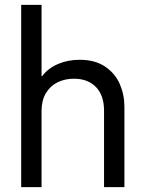

<svg xmlns="http://www.w3.org/2000/svg" viewBox="-20 -772 598 792"><path d="M67.4 -752H151.4V-458H153.8Q178.2 -490.2 218.8 -507.8Q259.3 -525.4 308.6 -525.4Q372.1 -525.4 413.6 -497.3Q455.1 -469.2 474.1 -425.3Q493.2 -381.3 493.2 -332V0H409.2V-314.5Q409.2 -378.9 375.7 -413.1Q342.3 -447.3 285.2 -447.3Q247.1 -447.3 216.8 -432.1Q186.5 -417 168.9 -387Q151.4 -356.9 151.4 -314.5V0H67.4Z"/></svg>

Font: Reddit Sans Fudge
Style: Regular
Weight: 400
Designer: Stephen Hutchings
Foundry: Reddit
Version: Version 1.011